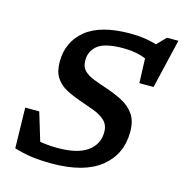

<svg xmlns="http://www.w3.org/2000/svg" viewBox="-111 -846 915 959"><g transform="rotate(15 347.0 -367.0)"><path d="M579.5 -243.5Q579.5 -127 493.8 -58Q408 11 241.5 11Q175 11 129.2 3.8Q83.5 -3.5 46 -15.5L41.5 -224.5H114L158 -79Q178 -75.5 200.8 -73.5Q223.5 -71.5 249 -71.5Q353.5 -71.5 404 -108.8Q454.5 -146 454.5 -208Q454.5 -245.5 431.5 -267Q408.5 -288.5 372 -302Q335.5 -315.5 295 -329.5Q254.5 -343.5 221.2 -361.5Q188 -379.5 168.2 -410Q148.5 -440.5 148.5 -491Q148.5 -593.5 224.2 -655.8Q300 -718 454 -718Q491.5 -718 525.8 -713.2Q560 -708.5 590 -699L635 -745H694L634 -490H560.5L556 -616.5Q534.5 -626.5 504.2 -632.2Q474 -638 440 -638Q344.5 -638 307.2 -608.5Q270 -579 270 -530.5Q270 -497.5 288 -479Q306 -460.5 337.8 -448Q369.5 -435.5 411 -422Q452.5 -408 491 -388.5Q529.5 -369 554.5 -335Q579.5 -301 579.5 -243.5Z"/></g></svg>

Font: Newsreader Caption Medium
Style: Italic
Weight: 500
Italic angle: -17°
Designer: Hugues Gentile
Foundry: Production Type
Version: Version 1.001